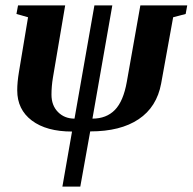

<svg xmlns="http://www.w3.org/2000/svg" viewBox="-20 -479 714 712"><path d="M674.3 -459 668.5 -427.2 622.1 -415 577.6 -169.4Q561.5 -82 494.1 -36.9Q426.8 8.3 314.5 8.3L277.8 212.9H211.4L247.1 8.8Q152.3 8.8 98.1 -32Q43.9 -72.8 43.9 -144Q43.9 -174.3 50.3 -212.4L84 -415L41 -427.2L46.9 -459H221.7L176.3 -191.4Q170.9 -159.2 170.9 -127.9Q170.9 -87.9 195.1 -63.5Q219.2 -39.1 256.3 -39.1L330.1 -459H396.5L322.8 -39.1Q374.5 -39.1 406 -71.3Q437.5 -103.5 450.2 -175.3L500.5 -459Z"/></svg>

Font: Liberation Serif
Style: Bold Italic
Weight: 700
Italic angle: -16.333°
Designer: Steve Matteson
Foundry: Ascender Corporation
Version: Version 2.1.5